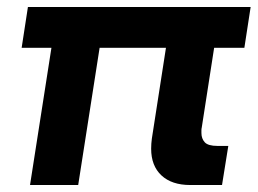

<svg xmlns="http://www.w3.org/2000/svg" viewBox="-20 -530 738 550"><path d="M525 0Q472 0 442.5 -27.5Q413 -55 413 -104Q413 -111 413.5 -118.5Q414 -126 415 -133L470 -487H608L558 -165Q557 -161 557 -157Q557 -153 557 -149Q557 -133 566.5 -122.5Q576 -112 603 -112H634L616 0ZM66 0 142 -487H280L204 0ZM42 -393 60 -510H698L680 -393Z"/></svg>

Font: MuseoModerno SemiBold
Style: Italic
Weight: 600
Italic angle: -9°
Designer: Pablo Cosgaya, Héctor Gatti, Marcela Romero, and the Authors of The MuseoModerno Project.
Foundry: Omnibus-Type Team
Version: Version 1.003